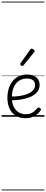

<svg xmlns="http://www.w3.org/2000/svg" viewBox="-20 -1435 566 2360"><path d="M293 18Q219 18 169.5 -15Q120 -48 95.5 -104Q71 -160 71 -229Q71 -294 88 -347.5Q105 -401 136.5 -439.5Q168 -478 212 -498.5Q256 -519 311 -519Q365 -519 399 -502Q433 -485 450 -456.5Q467 -428 467 -393Q467 -355 450 -324.5Q433 -294 402 -271.5Q371 -249 328 -234Q285 -219 232 -211Q179 -203 120 -203V-249Q165 -248 207.5 -253.5Q250 -259 287 -269.5Q324 -280 352 -297Q380 -314 395.5 -337Q411 -360 411 -390Q411 -430 383.5 -450Q356 -470 307 -470Q272 -470 239.5 -456Q207 -442 181.5 -413.5Q156 -385 141 -342Q126 -299 126 -240Q126 -168 149 -122Q172 -76 210.5 -53.5Q249 -31 296 -31Q335 -31 360.5 -42Q386 -53 404.5 -70Q423 -87 439 -106Q448 -114 455.5 -113.5Q463 -113 472 -107Q480 -101 483 -93Q486 -85 479 -77Q463 -53 436.5 -31Q410 -9 374 4.5Q338 18 293 18ZM255 -623Q248 -623 238.5 -631Q229 -639 229 -647Q229 -649 230 -651.5Q231 -654 233 -659L352 -827Q356 -833 360 -835Q364 -837 369 -837Q376 -837 384.5 -832Q393 -827 399.5 -820.5Q406 -814 406 -807Q406 -803 404.5 -800Q403 -797 399 -793L269 -632Q262 -623 255 -623ZM0 895H526V905H0ZM0 -20H526V0H0ZM0 -505H526V-500H0ZM0 -1415H526V-1405H0Z"/></svg>

Font: Playwrite BE WAL Guides
Style: Regular
Weight: 400
Designer: Veronika Burian, José Scaglione
Foundry: TypeTogether
Version: Version 1.003